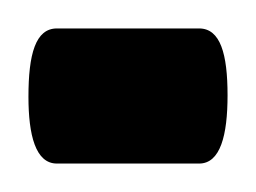

<svg xmlns="http://www.w3.org/2000/svg" viewBox="-40 -115 180 135"><path d="M0 -95C-15 -95 -20 -77 -20 -47C-20 -20 -15 0 0 0H100C115 0 120 -20 120 -48C120 -77 115 -95 100 -95Z"/></svg>

Font: UULA Sans Medium
Style: Regular
Weight: 500
Designer: Mohamed Gaber, Laura Garcia Mut
Foundry: Kief Type Foundry
Version: Version 3.006;hotconv 1.0.109;makeotfexe 2.5.65596